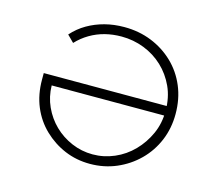

<svg xmlns="http://www.w3.org/2000/svg" viewBox="-102 -834 1105 973"><g transform="rotate(15 451.0 -347.5)"><path d="M445 10Q374 10 312.5 -16Q251 -42 202.5 -88.5Q154 -135 127.5 -198.5Q101 -262 101 -340V-374H766V-324H156Q157 -265 180.5 -213.5Q204 -162 243.5 -123.5Q283 -85 335.5 -62.5Q388 -40 446 -40Q505 -40 559.5 -63.5Q614 -87 655.5 -129.5Q697 -172 722 -227.5Q747 -283 747 -349Q747 -419 721.5 -474.5Q696 -530 653 -570.5Q610 -611 553.5 -633Q497 -655 435 -655Q389 -655 348 -644.5Q307 -634 270.5 -612.5Q234 -591 205 -560L170 -595Q203 -632 244.5 -656Q286 -680 334 -692.5Q382 -705 436 -705Q513 -705 579 -678.5Q645 -652 695 -604Q745 -556 772.5 -490.5Q800 -425 800 -346Q800 -271 773 -206.5Q746 -142 697 -93.5Q648 -45 583.5 -17.5Q519 10 445 10Z"/></g></svg>

Font: Lexend Mega ExtraLight
Style: Regular
Weight: 250
Version: Version 1.007